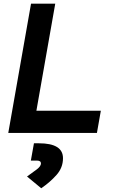

<svg xmlns="http://www.w3.org/2000/svg" viewBox="-20 -713 626 1030"><path d="M24.4 0 146.5 -693.4H276.4L154.3 0ZM24.4 0 45.4 -119.1H521L500 0ZM201.2 296.9 125 233.9Q155.3 212.4 177.5 195.6Q199.7 178.7 199.7 163.6Q199.7 148.4 177.2 148.4H145.5L162.1 55.7H189Q317.9 55.7 317.9 135.7Q317.9 186 283.7 224.9Q249.5 263.7 201.2 296.9Z"/></svg>

Font: Cascadia Code PL
Style: Italic
Weight: 400
Italic angle: -10°
Monospace: yes
Designer: Aaron Bell
Foundry: Saja Typeworks
Version: Version 2404.023